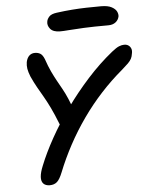

<svg xmlns="http://www.w3.org/2000/svg" viewBox="-62 -982 801 1047"><g transform="rotate(-5 339.0 -459.0)"><path d="M168 15Q145 15 133 2.5Q121 -10 122.5 -34.5Q124 -59 139 -95Q166 -163 209.5 -241Q253 -319 309.5 -398Q366 -477 432 -550Q498 -623 570 -681Q595 -701 610 -707Q625 -713 638 -713Q652 -713 661.5 -706.5Q671 -700 675.5 -688.5Q680 -677 676 -660Q674 -645 668 -633.5Q662 -622 649.5 -609.5Q637 -597 615 -578Q553 -526 497 -465Q441 -404 393 -336Q345 -268 306 -195.5Q267 -123 238 -50Q223 -12 207.5 1.5Q192 15 168 15ZM291 -282Q276 -282 266 -290Q256 -298 250 -312Q228 -368 210 -405Q192 -442 176 -469.5Q160 -497 145 -523.5Q130 -550 114 -585Q104 -610 101 -628Q98 -646 101 -665Q106 -688 118.5 -699.5Q131 -711 149 -711Q167 -711 179.5 -703Q192 -695 201 -672Q215 -631 228.5 -602.5Q242 -574 255 -550.5Q268 -527 282 -502Q296 -477 309.5 -445.5Q323 -414 338 -369Q341 -357 340 -342Q339 -327 333 -313.5Q327 -300 316.5 -291Q306 -282 291 -282ZM297 -816Q259 -816 243 -835.5Q227 -855 232 -877Q234 -889 245.5 -902Q257 -915 288 -919Q333 -925 372 -928Q411 -931 450 -932Q489 -933 531 -933Q568 -933 588.5 -922Q609 -911 616 -896.5Q623 -882 621 -869Q617 -850 601.5 -838Q586 -826 562 -826Q479 -826 427 -823.5Q375 -821 345 -818.5Q315 -816 297 -816Z"/></g></svg>

Font: Shantell Sans Medium
Style: Italic
Weight: 500
Italic angle: -11°
Designer: Stephen Nixon, Anya Danilova, Shantell Martin
Foundry: Arrow Type
Version: Version 1.011;[c5ecc13dd]